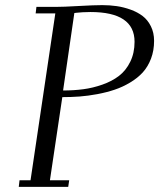

<svg xmlns="http://www.w3.org/2000/svg" viewBox="-20 -729 621 749"><path d="M53.2 0 56.2 -25.9H99.1L195.8 -676.8H119.1L122.1 -702.1H196.8Q227.1 -702.1 287.1 -705.6Q347.2 -709 378.9 -709Q408.2 -709 435.3 -705.1Q462.4 -701.2 489.5 -691.4Q516.6 -681.6 536.4 -666.5Q556.2 -651.4 568.6 -626.5Q581.1 -601.6 581.1 -569.8Q581.1 -531.7 569.1 -500.2Q557.1 -468.8 536.9 -446.5Q516.6 -424.3 487.5 -407Q458.5 -389.6 427.5 -379.2Q396.5 -368.7 359.9 -361.8Q323.2 -355 290.5 -352.5Q257.8 -350.1 223.1 -350.1L174.8 -25.9H250L246.1 0ZM226.1 -376Q267.6 -376 304.7 -380.9Q341.8 -385.7 379.4 -398.9Q417 -412.1 444.1 -432.9Q471.2 -453.6 488 -487.8Q504.9 -522 504.9 -565.9Q504.9 -682.1 333 -682.1Q317.9 -682.1 302 -681.2Q286.1 -680.2 278.3 -679.2L270 -678.2Z"/></svg>

Font: Dehuti
Style: Italic
Weight: 400
Version: Version 1.2